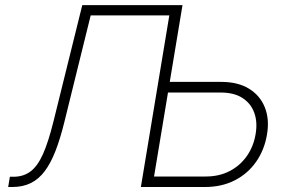

<svg xmlns="http://www.w3.org/2000/svg" viewBox="-20 -748 1158 768"><path d="M12.7 0 19.5 -41H34.2Q73.7 -41 102.1 -62.3Q130.4 -83.5 151.9 -131.6Q173.3 -179.7 193.4 -260.3L309.1 -727.5H677.7L670.4 -686.5H342.8L236.8 -257.3Q220.7 -192.4 201.9 -144Q183.1 -95.7 159.2 -63.7Q135.3 -31.7 103.5 -15.9Q71.8 0 29.8 0ZM644 -420.4H865.2Q932.1 -420.4 976.3 -393.1Q1020.5 -365.7 1039.3 -318.6Q1058.1 -271.5 1048.3 -211.9Q1038.1 -148.9 1004.6 -101.1Q971.2 -53.2 918.9 -26.6Q866.7 0 799.8 0H543.5L664.1 -727.5H710L596.2 -42H803.2Q856.4 -42 898.2 -63.5Q939.9 -85 967 -123.3Q994.1 -161.6 1002.4 -211.4Q1010.7 -259.3 997.1 -296.9Q983.4 -334.5 949.7 -356.2Q916 -377.9 862.3 -377.9H636.7Z"/></svg>

Font: Inter ExtraLight
Style: Italic
Weight: 250
Italic angle: -9.3988°
Designer: Rasmus Andersson
Foundry: rsms
Version: Version 4.001;git-66647c0bb